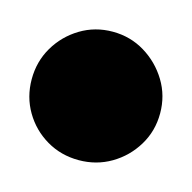

<svg xmlns="http://www.w3.org/2000/svg" viewBox="-112 -803 325 325"><g transform="rotate(15 50.5 -640.5)"><path d="M-62 -640Q-62 -609 -47 -583.5Q-32 -558 -6.5 -543Q19 -528 50 -528Q81 -528 106.5 -543Q132 -558 147.5 -583.5Q163 -609 163 -640Q163 -671 147.5 -696.5Q132 -722 106.5 -737.5Q81 -753 50 -753Q19 -753 -6.5 -737.5Q-32 -722 -47 -696.5Q-62 -671 -62 -640Z"/></g></svg>

Font: Linefont Black
Style: Regular
Weight: 900
Monospace: yes
Version: Version 3.002;gftools[0.9.33]